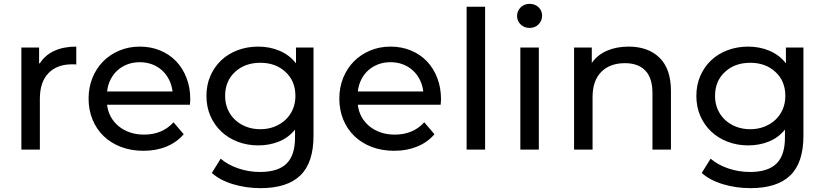

<svg xmlns="http://www.w3.org/2000/svg" viewBox="-20 -777 4284 997"><path d="M187 -448Q213 -490 261 -512.5Q309 -535 376 -535V-442Q372 -443 366 -443H354Q276 -443 231.5 -397Q187 -351 187 -264V0H91V-530H183V-448Z M966 -233H536Q540 -198 556 -169.5Q572 -141 597.5 -120.5Q623 -100 656 -89Q689 -78 728 -78Q823 -78 881 -142L934 -80Q898 -38 844.5 -16Q791 6 725 6Q661 6 608.5 -14Q556 -34 518.5 -70Q481 -106 460.5 -156Q440 -206 440 -265Q440 -323 460 -372.5Q480 -422 515.5 -458Q551 -494 600 -514.5Q649 -535 706 -535Q763 -535 811.5 -515Q860 -495 894.5 -459Q929 -423 948.5 -372.5Q968 -322 968 -262Q968 -257 967.5 -249.5Q967 -242 966 -233ZM536 -302H876Q872 -335 858 -363Q844 -391 821.5 -411.5Q799 -432 769.5 -443Q740 -454 706 -454Q671 -454 642 -443Q613 -432 590.5 -412Q568 -392 554 -364Q540 -336 536 -302Z M1608 -530V-72Q1608 68 1539.5 134Q1471 200 1333 200Q1258 200 1190 179.5Q1122 159 1080 121L1126 47Q1163 79 1217.5 97.5Q1272 116 1330 116Q1424 116 1468 72.5Q1512 29 1512 -62V-104Q1478 -62 1428.5 -42Q1379 -22 1321 -22Q1264 -22 1214.5 -41Q1165 -60 1129 -94Q1093 -128 1072.5 -175Q1052 -222 1052 -279Q1052 -336 1072.5 -383Q1093 -430 1129 -464Q1165 -498 1214.5 -516.5Q1264 -535 1321 -535Q1381 -535 1432.5 -513Q1484 -491 1517 -448V-530ZM1514 -279Q1514 -356 1463 -403Q1412 -451 1332 -451Q1251 -451 1200 -403Q1149 -356 1149 -279Q1149 -241 1162.5 -209.5Q1176 -178 1200.5 -155Q1225 -132 1258.5 -119Q1292 -106 1332 -106Q1371 -106 1404.5 -119Q1438 -132 1462.5 -155Q1487 -178 1500.5 -209.5Q1514 -241 1514 -279Z M2268 -233H1838Q1842 -198 1858 -169.5Q1874 -141 1899.5 -120.5Q1925 -100 1958 -89Q1991 -78 2030 -78Q2125 -78 2183 -142L2236 -80Q2200 -38 2146.5 -16Q2093 6 2027 6Q1963 6 1910.5 -14Q1858 -34 1820.5 -70Q1783 -106 1762.5 -156Q1742 -206 1742 -265Q1742 -323 1762 -372.5Q1782 -422 1817.5 -458Q1853 -494 1902 -514.5Q1951 -535 2008 -535Q2065 -535 2113.5 -515Q2162 -495 2196.5 -459Q2231 -423 2250.5 -372.5Q2270 -322 2270 -262Q2270 -257 2269.5 -249.5Q2269 -242 2268 -233ZM1838 -302H2178Q2174 -335 2160 -363Q2146 -391 2123.5 -411.5Q2101 -432 2071.5 -443Q2042 -454 2008 -454Q1973 -454 1944 -443Q1915 -432 1892.5 -412Q1870 -392 1856 -364Q1842 -336 1838 -302Z M2403 -742H2499V0H2403Z M2682 -530H2778V0H2682ZM2665 -694Q2665 -720 2683.5 -738.5Q2702 -757 2730 -757Q2758 -757 2776.5 -739.5Q2795 -722 2795 -696Q2795 -669 2776.5 -650.5Q2758 -632 2730 -632Q2702 -632 2683.5 -650Q2665 -668 2665 -694Z M3464 -305V0H3368V-294Q3368 -372 3331 -410.5Q3294 -449 3225 -449Q3147 -449 3102 -403.5Q3057 -358 3057 -273V0H2961V-530H3053V-450Q3082 -492 3131.5 -513.5Q3181 -535 3244 -535Q3346 -535 3405 -477Q3464 -419 3464 -305Z M4152 -530V-72Q4152 68 4083.5 134Q4015 200 3877 200Q3802 200 3734 179.5Q3666 159 3624 121L3670 47Q3707 79 3761.5 97.5Q3816 116 3874 116Q3968 116 4012 72.5Q4056 29 4056 -62V-104Q4022 -62 3972.5 -42Q3923 -22 3865 -22Q3808 -22 3758.5 -41Q3709 -60 3673 -94Q3637 -128 3616.5 -175Q3596 -222 3596 -279Q3596 -336 3616.5 -383Q3637 -430 3673 -464Q3709 -498 3758.5 -516.5Q3808 -535 3865 -535Q3925 -535 3976.5 -513Q4028 -491 4061 -448V-530ZM4058 -279Q4058 -356 4007 -403Q3956 -451 3876 -451Q3795 -451 3744 -403Q3693 -356 3693 -279Q3693 -241 3706.5 -209.5Q3720 -178 3744.5 -155Q3769 -132 3802.5 -119Q3836 -106 3876 -106Q3915 -106 3948.5 -119Q3982 -132 4006.5 -155Q4031 -178 4044.5 -209.5Q4058 -241 4058 -279Z"/></svg>

Font: CMG Sans Medium
Style: Regular
Weight: 500
Designer: Julieta Ulanovsky
Foundry: Julieta Ulanovsky
Version: Version 7.200